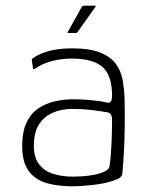

<svg xmlns="http://www.w3.org/2000/svg" viewBox="-20 -647 527 675"><path d="M233 8Q185 8 145 -3Q105 -14 81.5 -45Q58 -76 58 -134Q58 -184 73.5 -216.5Q89 -249 115.5 -266.5Q142 -284 174 -291Q206 -298 236 -298Q271 -298 305 -294.5Q339 -291 357 -286Q374 -283 374 -310Q374 -382 340.5 -411.5Q307 -441 233 -441Q193 -441 159.5 -431.5Q126 -422 104 -406Q101 -404 98.5 -404Q96 -404 96 -407L92 -435Q91 -438 92.5 -439Q94 -440 95 -442Q119 -459 153.5 -468Q188 -477 233 -477Q295 -477 331.5 -462.5Q368 -448 386.5 -423.5Q405 -399 411 -366.5Q417 -334 418 -298Q419 -245 418.5 -202.5Q418 -160 416 -119.5Q414 -79 410 -35Q409 -30 404 -24.5Q399 -19 384 -14Q369 -8 350.5 -4Q332 0 312 2.5Q292 5 272 6.5Q252 8 233 8ZM236 -26Q246 -26 266 -27Q286 -28 308 -32Q330 -36 346.5 -43.5Q363 -51 365 -62Q370 -95 372 -141Q374 -187 374 -226Q374 -249 358 -252Q342 -255 307.5 -259.5Q273 -264 229 -264Q211 -264 188.5 -258.5Q166 -253 145.5 -239.5Q125 -226 112 -200.5Q99 -175 99 -134Q99 -94 117 -70Q135 -46 166.5 -36Q198 -26 236 -26ZM221 -531Q217 -531 217 -533Q217 -535 219 -536L267 -622Q269 -627 276 -627H314Q316 -627 316.5 -625.5Q317 -624 315 -622L253 -535Q252 -533 250.5 -532Q249 -531 246 -531Z"/></svg>

Font: Glory ExtraLight
Style: Regular
Weight: 250
Version: Version 1.011